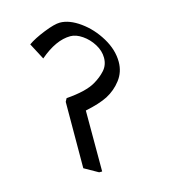

<svg xmlns="http://www.w3.org/2000/svg" viewBox="-105 -746 758 861"><g transform="rotate(-15 274.0 -315.0)"><path d="M462 -424Q462 -377 434.5 -341Q407 -305 367 -284Q330 -265 263 -251V32H249L185 -4L186 -312L194 -327Q286 -334 330 -360Q361 -378 382 -401.5Q403 -425 403 -459Q403 -491 384 -521.5Q365 -552 336.5 -571.5Q308 -591 282 -591Q215 -591 139 -526L99 -602Q127 -622 177 -642Q227 -662 252 -662Q296 -662 345.5 -626.5Q395 -591 428.5 -535.5Q462 -480 462 -424Z"/></g></svg>

Font: Grenzecho Serif
Style: Serif-Regular
Weight: 400
Designer: Dan Reynolds
Foundry: Dan Reynolds
Version: Version 1.001; ttfautohint (v1.1) -l 5 -r 5 -G 72 -x 0 -D la